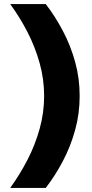

<svg xmlns="http://www.w3.org/2000/svg" viewBox="-20 -820 450 940"><path d="M204 100H30Q77 35 114.5 -37.5Q152 -110 174 -189Q196 -268 196 -350Q196 -433 174 -511.5Q152 -590 114.5 -663Q77 -736 30 -800H204Q251 -739 288.5 -667.5Q326 -596 348 -516.5Q370 -437 370 -350Q370 -264 348 -184Q326 -104 288.5 -32.5Q251 39 204 100Z"/></svg>

Font: Figtree Light Black
Style: Regular
Weight: 900
Version: Version 2.000